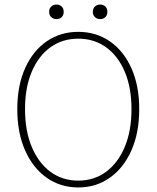

<svg xmlns="http://www.w3.org/2000/svg" viewBox="-20 -812 688 844"><path d="M324 12Q246 12 185.5 -30.5Q125 -73 90.5 -150.5Q56 -228 56 -332Q56 -436 90.5 -512.5Q125 -589 185.5 -630.5Q246 -672 324 -672Q402 -672 462.5 -630.5Q523 -589 557.5 -512.5Q592 -436 592 -332Q592 -228 557.5 -150.5Q523 -73 462.5 -30.5Q402 12 324 12ZM324 -18Q394 -18 446.5 -57Q499 -96 528.5 -166.5Q558 -237 558 -332Q558 -427 528.5 -496.5Q499 -566 446.5 -604Q394 -642 324 -642Q254 -642 201.5 -604Q149 -566 119.5 -496.5Q90 -427 90 -332Q90 -237 119.5 -166.5Q149 -96 201.5 -57Q254 -18 324 -18ZM420 -728Q407 -728 397.5 -736.5Q388 -745 388 -760Q388 -775 397.5 -783.5Q407 -792 420 -792Q434 -792 443 -783.5Q452 -775 452 -760Q452 -745 443 -736.5Q434 -728 420 -728ZM228 -728Q215 -728 205.5 -736.5Q196 -745 196 -760Q196 -775 205.5 -783.5Q215 -792 228 -792Q242 -792 251 -783.5Q260 -775 260 -760Q260 -745 251 -736.5Q242 -728 228 -728Z"/></svg>

Font: Assistant ExtraLight ExtraLight
Style: Regular
Weight: 250
Version: Version 3.000